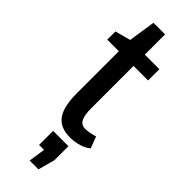

<svg xmlns="http://www.w3.org/2000/svg" viewBox="-281 -647 878 878"><g transform="rotate(45 157.5 -208.0)"><path d="M12 -480 87 -500 107 -631H182V-500H276V-427H182V-155Q182 -109 193 -88Q204 -67 229 -67Q240 -67 257 -70Q274 -73 289 -78L310 -22Q295 -8 266.5 1Q238 10 207 10Q144 10 115.5 -29.5Q87 -69 87 -155V-427H12ZM132 43H231V134L209 215H152L164 134H132Z"/></g></svg>

Font: HermeneusOne
Style: Regular
Weight: 400
Designer: Rodrigo Fuenzalida, Pablo Impallari
Foundry: Pablo Impallari, Rodrigo Fuenzalida
Version: Version 1.000; ttfautohint (v0.8) -G 200 -r 50